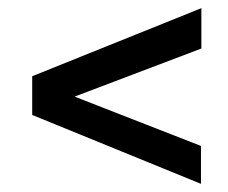

<svg xmlns="http://www.w3.org/2000/svg" viewBox="-20 -534 559 471"><path d="M163 -297 473 -176V-83L59 -252V-347L474 -514V-415Z"/></svg>

Font: Taylor Sans Upright Semi Bold
Style: Regular
Weight: 600
Italic angle: -8°
Designer: Natanael Gama
Version: Version 1.001 September 8, 2015